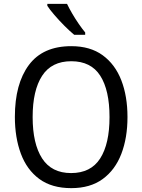

<svg xmlns="http://www.w3.org/2000/svg" viewBox="-20 -1057 736 994"><path d="M640 -451Q640 -343 608 -260Q576 -177 511.5 -130Q447 -83 349 -83Q248 -83 183.5 -130.5Q119 -178 88 -261.5Q57 -345 57 -452Q57 -623 129.5 -720.5Q202 -818 349 -818Q447 -818 511.5 -771Q576 -724 608 -641.5Q640 -559 640 -451ZM149 -451Q149 -313 198 -237Q247 -161 348 -161Q450 -161 498.5 -236.5Q547 -312 547 -451Q547 -590 499 -665Q451 -740 349 -740Q247 -740 198 -664.5Q149 -589 149 -451ZM327 -1037Q338 -1014 354 -986.5Q370 -959 388 -933Q406 -907 421 -889V-877H364Q342 -895 314 -923Q286 -951 261.5 -979.5Q237 -1008 225 -1027V-1037Z"/></svg>

Font: Noto Sans Telugu UI SemiCondensed
Style: Regular
Weight: 400
Width: 4
Designer: Jelle Bosma - Monotype Design Team
Foundry: Monotype Imaging Inc.
Version: Version 2.005; ttfautohint (v1.8.4.7-5d5b)